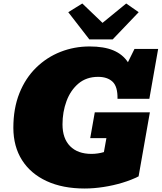

<svg xmlns="http://www.w3.org/2000/svg" viewBox="-20 -1055 917 1089"><path d="M460.4 14.2Q335.4 14.2 244.6 -27.8Q153.8 -69.8 105 -146.7Q56.2 -223.6 55.7 -329.6Q55.7 -440.4 90.1 -526.4Q124.5 -612.3 185.1 -671.4Q245.6 -730.5 323.5 -761Q401.4 -791.5 487.8 -791.5Q569.8 -791.5 622.8 -769.3Q675.8 -747.1 705.6 -702.1L742.7 -777.3H877L827.1 -494.6H646.5Q647.9 -564 618.4 -591.6Q588.9 -619.1 536.6 -619.1Q470.2 -619.1 425 -581.1Q379.9 -543 357.2 -481.4Q334.5 -419.9 334.5 -349.6Q334.5 -269.5 377.7 -225.8Q420.9 -182.1 499 -182.1Q516.1 -182.1 534.7 -184.8Q553.2 -187.5 569.3 -192.4L583.5 -271.5H491.7L517.6 -418H830.1L766.1 -54.7Q726.1 -34.2 674.3 -18.6Q622.6 -2.9 567.1 5.6Q511.7 14.2 460.4 14.2ZM486.8 -831.5 367.2 -985.8 446.8 -1035.2 561.5 -925.3 695.8 -1035.2 766.6 -985.8 619.1 -831.5Z"/></svg>

Font: Bevan
Style: Italic
Weight: 400
Italic angle: -10°
Designer: Vernon Adams
Foundry: Vernon Adams
Version: Version 2.100; ttfautohint (v1.8.3)